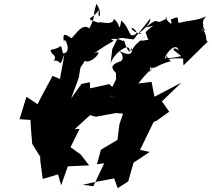

<svg xmlns="http://www.w3.org/2000/svg" viewBox="-20 -990 1107 1002"><path d="M591 -513 550 -551 450 -529 449 -561 405 -552 351 -476 391 -584C404 -667 397 -625 422 -672C457 -652 532 -741 470 -711C581 -790 584 -770 559 -786C608 -794 621 -767 627 -780C649 -707 659 -728 655 -711C673 -793 551 -697 555 -643L566 -734L592 -787L617 -792L677 -784L765 -894C766 -853 682 -800 706 -821C746 -798 660 -826 668 -844C656 -853 707 -828 688 -812C649 -787 663 -839 613 -883C599 -811 610 -868 574 -891C570 -851 491 -883 496 -871C411 -897 463 -887 496 -938C487 -871 522 -917 483 -970C458 -889 484 -914 446 -842C402 -877 363 -785 331 -772C394 -776 376 -799 369 -781C334 -800 299 -839 315 -764C309 -821 363 -713 309 -711C291 -775 313 -740 245 -730C239 -708 286 -699 259 -674C308 -679 284 -624 316 -705L293 -578L254 -594L199 -491L176 -446L118 -485L82 -368L139 -364L141 -326L148 -239L190 -172V-154L203 -56L283 -80L299 -23L334 -122L445 -127L402 -183L348 -222L395 -317L370 -316L452 -391V-388L481 -381L585 -400L622 -397L603 -340L593 -260L507 -209L486 -133L524 -138L467 -18L411 -26L378 -18L480 -41L576 -59L594 -8L649 -43L677 -141L761 -197L725 -205L711 -208L782 -354L796 -359L863 -407L825 -461L927 -559L786 -485L771 -563L693 -553C700 -540 702 -566 781 -642C724 -568 798 -661 738 -649C797 -617 783 -650 871 -670C855 -694 833 -713 853 -681C908 -693 973 -677 973 -685C976 -725 930 -686 839 -686C871 -757 924 -763 910 -702C933 -744 851 -748 904 -715C950 -680 931 -685 938 -649L1067 -776C1048 -767 1068 -803 1035 -841C1078 -803 1018 -867 1047 -863C1011 -856 1064 -859 1027 -822C1060 -862 1018 -864 1056 -905C1004 -880 977 -887 912 -870C902 -898 921 -909 871 -888C892 -828 822 -918 853 -896C767 -843 833 -920 740 -847C801 -856 788 -871 740 -822C756 -769 750 -793 811 -728C842 -827 793 -761 813 -774C808 -804 726 -771 712 -779C787 -827 691 -776 670 -730C626 -714 676 -727 666 -746C679 -695 638 -704 602 -725C654 -673 575 -654 618 -673C535 -649 575 -623 585 -609L586 -577L546 -495L581 -479L554 -490Z"/></svg>

Font: Hussar Lance
Style: Italic
Weight: 700
Foundry: Cannot Into Space Fonts, PlusOne Fonts
Version: Version 2.27